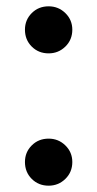

<svg xmlns="http://www.w3.org/2000/svg" viewBox="-20 -581 307 608"><path d="M134 7Q102 7 80.5 -14.5Q59 -36 59 -68Q59 -99 80.5 -120.5Q102 -142 134 -142Q165 -142 187 -120.5Q209 -99 209 -68Q209 -36 187 -14.5Q165 7 134 7ZM134 -412Q102 -412 80.5 -433.5Q59 -455 59 -487Q59 -518 80.5 -539.5Q102 -561 134 -561Q165 -561 187 -539.5Q209 -518 209 -487Q209 -455 187 -433.5Q165 -412 134 -412Z"/></svg>

Font: Albert Sans SemiBold
Style: Regular
Weight: 600
Designer: Andreas Rasmussen
Foundry: a.Foundry
Version: Version 1.025